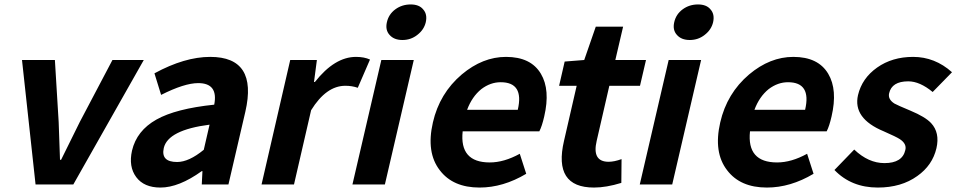

<svg xmlns="http://www.w3.org/2000/svg" viewBox="-20 -830 4304 864"><path d="M79 -560H227L244 -281L250 -111H255Q279 -161 339 -281L486 -560H627L310 0H140Z M593 -33Q558 -80 574 -152Q595 -242 684 -292Q771 -341 944 -359Q963 -456 872 -456Q810 -456 705 -403L675 -500Q811 -574 926 -574Q1141 -574 1084 -327L1008 0H888L891 -60H888Q785 14 702 14Q628 14 593 -33ZM897 -156 923 -269Q736 -245 717 -164Q703 -101 777 -101Q830 -101 897 -156Z M1286 -560H1406L1393 -461H1397Q1486 -574 1582 -574Q1619 -574 1645 -562L1590 -435Q1564 -444 1534 -444Q1448 -444 1380 -334L1303 0H1157Z M1696 -560H1842L1712 0H1566ZM1733 -673Q1713 -695 1721 -730Q1729 -766 1759 -788Q1789 -810 1828 -810Q1866 -810 1884 -788Q1904 -766 1896 -730Q1888 -696 1858 -673Q1829 -650 1791 -650Q1753 -650 1733 -673Z M1959 -64Q1897 -144 1928 -279Q1958 -410 2058 -495Q2152 -574 2257 -574Q2369 -574 2414 -498Q2457 -426 2429 -306Q2419 -262 2407 -239H2062Q2047 -99 2184 -99Q2248 -99 2319 -138L2348 -48Q2244 14 2138 14Q2018 14 1959 -64ZM2310 -336Q2339 -460 2233 -460Q2187 -460 2146 -429Q2104 -395 2082 -336Z M2518 -196 2575 -444H2496L2521 -553L2609 -560L2661 -710H2784L2749 -560H2887L2860 -444H2722L2665 -196Q2643 -102 2719 -102Q2744 -102 2777 -114L2776 -7Q2708 14 2653 14Q2469 14 2518 -196Z M2989 -560H3135L3005 0H2859ZM3026 -673Q3006 -695 3014 -730Q3022 -766 3052 -788Q3082 -810 3121 -810Q3159 -810 3177 -788Q3197 -766 3189 -730Q3181 -696 3151 -673Q3122 -650 3084 -650Q3046 -650 3026 -673Z M3252 -64Q3190 -144 3221 -279Q3251 -410 3351 -495Q3445 -574 3550 -574Q3662 -574 3707 -498Q3750 -426 3722 -306Q3712 -262 3700 -239H3355Q3340 -99 3477 -99Q3541 -99 3612 -138L3641 -48Q3537 14 3431 14Q3311 14 3252 -64ZM3603 -336Q3632 -460 3526 -460Q3480 -460 3439 -429Q3397 -395 3375 -336Z M3735 -65 3824 -157Q3888 -96 3960 -96Q4041 -96 4054 -155Q4061 -183 4029 -204Q4014 -214 3957 -239Q3817 -297 3841 -402Q3859 -478 3927 -526Q3995 -574 4089 -574Q4187 -574 4264 -505L4177 -416Q4119 -464 4067 -464Q3993 -464 3981 -410Q3975 -383 4005 -364Q4017 -357 4077 -332Q4144 -304 4170 -276Q4210 -233 4194 -163Q4176 -86 4108 -38Q4036 14 3930 14Q3811 14 3735 -65Z"/></svg>

Font: KaiGen Gothic CN Bold
Style: Bold
Weight: 700
Designer: Ryoko NISHIZUKA  (kana & ideographs); Paul D. Hunt (Latin, Greek & Cyrillic); Wenlong ZHANG  (bopomofo); Sandoll Communi
Foundry: Adobe Systems Incorporated
Version: Version 1.002.20150501